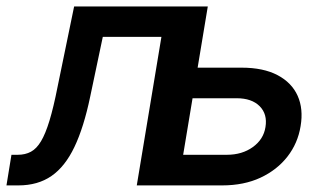

<svg xmlns="http://www.w3.org/2000/svg" viewBox="-44 -562 992 582"><path d="M-24.4 0 -9.3 -92.8H9.8Q32.7 -92.8 49.8 -102.1Q66.9 -111.3 80.3 -133.8Q93.8 -156.2 106 -196.3Q118.2 -236.3 130.4 -298.3L180.7 -542.5H567.9L478 0H370.6L445.3 -450.2H267.6L229.5 -269.5Q210 -175.8 181.6 -116.5Q153.3 -57.1 112.1 -28.6Q70.8 0 11.7 0ZM529.3 -356.9H688Q754.4 -356.9 797.4 -334.2Q840.3 -311.5 858.2 -271.7Q876 -231.9 867.2 -179.7Q858.9 -127.9 827.4 -87.4Q795.9 -46.9 745.6 -23.4Q695.3 0 629.4 0H389.2L479 -542.5H585.9L511.2 -92.8H643.6Q689.9 -92.8 722.4 -116.2Q754.9 -139.6 760.7 -176.8Q767.1 -215.8 743.2 -240Q719.2 -264.2 673.3 -264.2H513.7Z"/></svg>

Font: Inter 16pt Medium
Style: Italic
Weight: 500
Italic angle: -9.3988°
Version: Version 4.001;git-66647c0bb